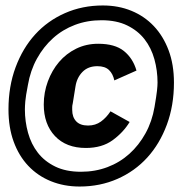

<svg xmlns="http://www.w3.org/2000/svg" viewBox="-20 -700 656 702"><path d="M271 -18Q214 -18 166 -37.5Q118 -57 83.5 -93.5Q49 -130 30 -182Q11 -234 11 -300Q11 -384 37 -454Q63 -524 108.5 -574Q154 -624 217.5 -652Q281 -680 356 -680Q413 -680 460.5 -660.5Q508 -641 542.5 -604.5Q577 -568 596.5 -516Q616 -464 616 -398Q616 -314 590 -244Q564 -174 518.5 -124Q473 -74 409.5 -46Q346 -18 271 -18ZM276 -72Q328 -72 373 -89Q418 -106 453 -137.5Q488 -169 512 -212.5Q536 -256 545 -309Q552 -350 554 -368.5Q556 -387 556 -398Q556 -442 544.5 -483.5Q533 -525 508.5 -556.5Q484 -588 445 -607Q406 -626 351 -626Q299 -626 254 -609Q209 -592 174 -560.5Q139 -529 115 -485.5Q91 -442 82 -389Q74 -348 72.5 -329.5Q71 -311 71 -300Q71 -256 82.5 -214.5Q94 -173 118.5 -141.5Q143 -110 182 -91Q221 -72 276 -72ZM294 -159Q222 -159 181 -202.5Q140 -246 140 -318Q140 -362 155 -402.5Q170 -443 196 -473.5Q222 -504 258.5 -522Q295 -540 339 -540Q400 -540 433 -513.5Q466 -487 479 -442L398 -406Q393 -430 378.5 -444Q364 -458 336 -458Q302 -458 281.5 -437Q261 -416 256 -384L246 -322Q244 -314 244 -308.5Q244 -303 244 -298Q244 -272 258.5 -256.5Q273 -241 302 -241Q329 -241 349 -255.5Q369 -270 384 -293L454 -254Q431 -216 392 -187.5Q353 -159 294 -159Z"/></svg>

Font: IBM Plex Mono SemiBold
Style: Italic
Weight: 600
Italic angle: -9°
Monospace: yes
Designer: Mike Abbink, Paul van der Laan, Pieter van Rosmalen
Foundry: Bold Monday
Version: Version 2.3